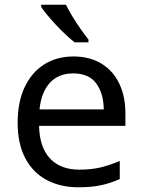

<svg xmlns="http://www.w3.org/2000/svg" viewBox="-20 -786 604 816"><path d="M292 -546Q361 -546 410.5 -516Q460 -486 486.5 -431.5Q513 -377 513 -304V-251H146Q148 -160 192.5 -112.5Q237 -65 317 -65Q368 -65 407.5 -74.5Q447 -84 489 -102V-25Q448 -7 408 1.5Q368 10 313 10Q237 10 178.5 -21Q120 -52 87.5 -113.5Q55 -175 55 -264Q55 -352 84.5 -415Q114 -478 167.5 -512Q221 -546 292 -546ZM291 -474Q228 -474 191.5 -433.5Q155 -393 148 -321H421Q420 -389 389 -431.5Q358 -474 291 -474ZM260 -766Q271 -744 287.5 -716.5Q304 -689 322.5 -663Q341 -637 356 -618V-606H297Q274 -624 245 -652.5Q216 -681 191.5 -709.5Q167 -738 155 -756V-766Z"/></svg>

Font: Noto Sans Historical
Style: Regular
Weight: 400
Designer: Monotype Design Team
Foundry: Monotype Imaging Inc.
Version: Version 2.013; ttfautohint (v1.8.4.7-5d5b)